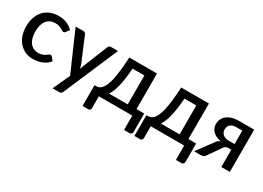

<svg xmlns="http://www.w3.org/2000/svg" viewBox="-19 -1176 2745 2007"><g transform="rotate(30 1354.0 -172.5)"><path d="M426 -410 454.5 -449C432.5 -471 407.4 -488 379.2 -500C351.1 -512 318.5 -518 281.5 -518C241.8 -518 206.8 -511.4 176.5 -498.2C146.2 -485.1 120.8 -466.8 100.2 -443.5C79.8 -420.2 64.2 -392.4 53.5 -360.2C42.8 -328.1 37.5 -293.2 37.5 -255.5C37.5 -213.8 43.4 -176.8 55.2 -144.3C67.1 -111.8 83.2 -84.3 103.8 -61.8C124.2 -39.3 148.2 -22.1 175.8 -10.3C203.2 1.6 232.8 7.5 264.5 7.5C282.8 7.5 301 6.1 319 3.2C337 0.4 354.3 -4.3 371 -10.8C387.7 -17.3 403.5 -25.7 418.5 -36C433.5 -46.3 447.2 -59 459.5 -74L429 -113.5C424.3 -120.2 417.7 -123.5 409 -123.5C402 -123.5 395.4 -121 389.3 -116C383.1 -111 375.7 -105.5 367 -99.5C358.3 -93.5 347.5 -88 334.5 -83C321.5 -78 304.7 -75.5 284 -75.5C263 -75.5 244.1 -79.5 227.3 -87.5C210.4 -95.5 196.1 -107.2 184.3 -122.5C172.4 -137.8 163.3 -156.7 157 -179C150.7 -201.3 147.5 -226.8 147.5 -255.5C147.5 -283.2 150.4 -308.1 156.2 -330.3C162.1 -352.4 170.9 -371.3 182.8 -386.8C194.6 -402.3 209.3 -414.2 226.8 -422.5C244.3 -430.8 264.7 -435 288 -435C306 -435 321 -433 333 -429C345 -425 355.3 -420.6 363.8 -415.8C372.3 -410.9 379.6 -406.5 385.8 -402.5C391.9 -398.5 397.8 -396.5 403.5 -396.5C409.2 -396.5 413.5 -397.7 416.5 -400C419.5 -402.3 422.7 -405.7 426 -410Z M717 145 998 -510H912C905.3 -510 899.2 -508 893.8 -504C888.2 -500 884.3 -495 882 -489L765.5 -200C762.2 -191.7 759.1 -183.3 756.2 -175C753.4 -166.7 750.7 -158.2 748 -149.5C744 -166.2 739 -182.8 733 -199.5L611.5 -489C609.2 -494.7 605.6 -499.6 600.7 -503.7C595.9 -507.9 589 -510 580 -510H486.5L694.5 -34.5L600.5 169.5H680C690.7 169.5 698.6 167.3 703.7 163C708.9 158.7 713.3 152.7 717 145Z M1469 -510H1134.5C1131.2 -447.3 1126.8 -393.2 1121.5 -347.5C1116.2 -301.8 1109.8 -263.1 1102.5 -231.3C1095.2 -199.4 1087 -173.6 1078 -153.8C1069 -133.9 1059.5 -118.4 1049.5 -107.2C1039.5 -96.1 1029 -88.4 1018 -84.3C1007 -80.1 995.8 -77.8 984.5 -77.5H964V173H1032C1042 173 1049.4 169.8 1054.2 163.5C1059.1 157.2 1061.5 150.2 1061.5 142.5V0H1465V173H1531.5C1540.5 173 1547.9 170.1 1553.7 164.2C1559.6 158.4 1562.5 150.5 1562.5 140.5V-81H1469ZM1222 -426.5H1365V-77.5H1139.5C1148.8 -91.5 1157.8 -108.8 1166.5 -129.3C1175.2 -149.8 1183.1 -174.3 1190.2 -202.8C1197.4 -231.3 1203.7 -263.9 1209 -300.8C1214.3 -337.6 1218.7 -379.5 1222 -426.5Z M2095.5 -510H1761C1757.7 -447.3 1753.3 -393.2 1748 -347.5C1742.7 -301.8 1736.3 -263.1 1729 -231.3C1721.7 -199.4 1713.5 -173.6 1704.5 -153.8C1695.5 -133.9 1686 -118.4 1676 -107.2C1666 -96.1 1655.5 -88.4 1644.5 -84.3C1633.5 -80.1 1622.3 -77.8 1611 -77.5H1590.5V173H1658.5C1668.5 173 1675.9 169.8 1680.7 163.5C1685.6 157.2 1688 150.2 1688 142.5V0H2091.5V173H2158C2167 173 2174.4 170.1 2180.2 164.2C2186.1 158.4 2189 150.5 2189 140.5V-81H2095.5ZM1848.5 -426.5H1991.5V-77.5H1766C1775.3 -91.5 1784.3 -108.8 1793 -129.3C1801.7 -149.8 1809.6 -174.3 1816.7 -202.8C1823.9 -231.3 1830.2 -263.9 1835.5 -300.8C1840.8 -337.6 1845.2 -379.5 1848.5 -426.5Z M2642 0V-510H2461C2426 -510 2396.1 -505.8 2371.2 -497.2C2346.4 -488.8 2326.2 -477.6 2310.5 -463.8C2294.8 -449.9 2283.4 -434.2 2276.3 -416.5C2269.1 -398.8 2265.5 -380.8 2265.5 -362.5C2265.5 -348.5 2267.9 -334.4 2272.8 -320.2C2277.6 -306.1 2285.3 -293 2296 -281C2306.7 -269 2320.7 -258.5 2338 -249.5C2355.3 -240.5 2376.3 -234.2 2401 -230.5C2378.3 -222.5 2360.7 -207.5 2348 -185.5L2210.5 0H2284.5C2303.5 0 2317.8 -3.1 2327.3 -9.2C2336.8 -15.4 2345 -24.8 2352 -37.5L2447.5 -174C2450.8 -179.3 2454.3 -184.2 2457.8 -188.5C2461.3 -192.8 2465.3 -196.5 2469.8 -199.5C2474.3 -202.5 2479.7 -204.8 2486 -206.5C2492.3 -208.2 2500.3 -209 2510 -209H2539.5V0ZM2373 -357.5C2373 -366.8 2374.5 -376.3 2377.5 -386C2380.5 -395.7 2385.5 -404.4 2392.5 -412.2C2399.5 -420.1 2408.8 -426.5 2420.5 -431.5C2432.2 -436.5 2446.7 -439 2464 -439H2539.5V-277H2472C2441.7 -277 2417.6 -284.2 2399.8 -298.5C2381.9 -312.8 2373 -332.5 2373 -357.5Z"/></g></svg>

Font: Lato Semibold
Style: Regular
Weight: 600
Designer: Lukasz Dziedzic
Foundry: tyPoland Lukasz Dziedzic
Version: Version 2.006; 2014-01-15